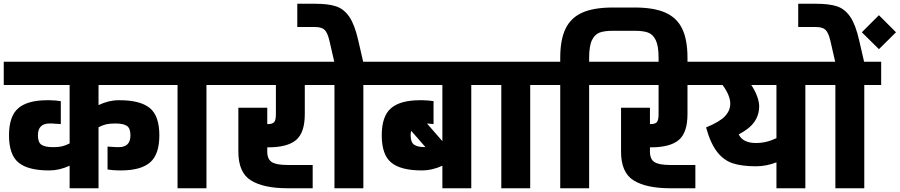

<svg xmlns="http://www.w3.org/2000/svg" viewBox="-30 -1003 4794 1023"><path d="M495 -550V-443Q549 -469 602 -469H607Q717 -469 768 -427.5Q819 -386 819 -282Q819 -180 769.5 -137.5Q720 -95 615 -95H603Q588 -95 571 -96.5Q554 -98 543 -100V-222Q588 -219 591 -219H603Q665 -219 665 -282Q665 -319 646.5 -332Q628 -345 585 -345H581Q554 -345 535 -340.5Q516 -336 495 -325V0H341V-120Q286 -95 235 -95H230Q120 -95 69 -136.5Q18 -178 18 -282Q18 -384 67.5 -426.5Q117 -469 222 -469H234Q249 -469 266 -467.5Q283 -466 294 -464V-342Q249 -345 246 -345H234Q172 -345 172 -282Q172 -245 190.5 -232Q209 -219 252 -219H256Q282 -219 301 -223.5Q320 -228 341 -239V-550H-10V-674H846V-550Z M1160 -550H1070V0H916V-550H826V-674H1160Z M1394 -218V-195Q1394 -155 1418 -139.5Q1442 -124 1501 -124H1636V0H1501Q1375 0 1307.5 -41.5Q1240 -83 1240 -195V-429H1394V-342H1400Q1421 -342 1430.5 -352Q1440 -362 1440 -395V-550H1140V-674H1682V-550H1594V-395Q1594 -296 1547.5 -257Q1501 -218 1400 -218Z M1996 -550H1906V0H1752V-550H1662V-674H1751L1725 -787Q1715 -829 1699.5 -844Q1684 -859 1649 -859H1554V-983H1649Q1720 -983 1761.5 -969Q1803 -955 1831.5 -913Q1860 -871 1879 -787L1905 -674H1996Z M2571 -674V-550H2481V0H2327V-120Q2272 -95 2221 -95H2216Q2106 -95 2055 -136.5Q2004 -178 2004 -282Q2004 -384 2053.5 -426.5Q2103 -469 2208 -469H2220Q2235 -469 2252 -467.5Q2269 -466 2280 -464V-342L2245 -345L2327 -251V-550H1976V-674ZM2237 -219 2161 -306Q2158 -296 2158 -282Q2158 -245 2176.5 -232Q2195 -219 2237 -219Z M2885 -550H2795V0H2641V-550H2551V-674H2885Z M3633 -695V-608H3479V-695Q3479 -758 3464 -789Q3449 -820 3423 -829.5Q3397 -839 3352 -839H3236Q3191 -839 3165 -829.5Q3139 -820 3124 -789Q3109 -758 3109 -695V-674H3199V-550H3109V0H2955V-550H2864V-674H2955V-695Q2955 -792 2983.5 -850.5Q3012 -909 3073 -936Q3134 -963 3236 -963H3352Q3453 -963 3514.5 -936Q3576 -909 3604.5 -850.5Q3633 -792 3633 -695Z M3433 -218V-195Q3433 -155 3457 -139.5Q3481 -124 3540 -124H3675V0H3540Q3414 0 3346.5 -41.5Q3279 -83 3279 -195V-429H3433V-342H3439Q3460 -342 3469.5 -352Q3479 -362 3479 -395V-550H3179V-674H3721V-550H3633V-395Q3633 -296 3586.5 -257Q3540 -218 3439 -218Z M4351 -674V-550H4261V0H4107V-138Q4053 -117 3998 -117Q3924 -117 3875.5 -132.5Q3827 -148 3791.5 -193Q3756 -238 3732 -324Q3805 -354 3833 -384Q3861 -414 3861 -451Q3861 -494 3820 -550H3701V-674ZM4107 -267V-550H3973Q3993 -520 4004 -490Q4015 -460 4015 -437Q4015 -391 3989.5 -354Q3964 -317 3906 -287Q3928 -241 3998 -241Q4054 -241 4107 -267Z M4574 -674H4665V-550H4575V0H4421V-550H4331V-674H4420L4394 -787Q4384 -829 4368.5 -844Q4353 -859 4318 -859H4223V-983H4318Q4389 -983 4430.5 -969Q4472 -955 4500.5 -913Q4529 -871 4548 -787ZM4653 -741 4562 -831 4653 -922 4744 -831Z"/></svg>

Font: Biryani Black
Style: Regular
Weight: 900
Designer: Dan Reynolds and Mathieu Reguer
Foundry: Dan Reynolds and Mathieu Reguer
Version: Version 1.004; ttfautohint (v1.1) -l 5 -r 5 -G 72 -x 0 -D la